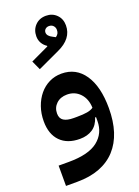

<svg xmlns="http://www.w3.org/2000/svg" viewBox="-184 -848 844 1165"><g transform="rotate(-20 237.5 -266.0)"><path d="M31 109H97Q225 109 285 61.5Q345 14 345 -65V-90H339Q325 -44 291.5 -21.5Q258 1 209 1Q128 1 83 -45Q38 -91 38 -174Q38 -224 53 -267Q68 -310 94.5 -342Q121 -374 157.5 -392Q194 -410 237 -410Q331 -410 384 -332Q437 -254 437 -115Q437 -31 416 34.5Q395 100 353 146Q311 192 248.5 216Q186 240 104 240H31ZM237 -131Q278 -131 303.5 -135.5Q329 -140 344 -151Q342 -209 309 -244Q276 -279 226 -279Q183 -279 156.5 -254Q130 -229 130 -191Q130 -159 152 -145Q174 -131 216 -131ZM97 -539 214 -594V-598Q194 -611 183 -630.5Q172 -650 172 -674Q172 -716 199 -744Q226 -772 269 -772Q310 -772 337 -745Q364 -718 364 -676Q364 -590 264 -545L124 -480ZM232 -677Q232 -654 265 -638L282 -629Q293 -637 298 -646Q303 -655 303 -669Q303 -685 292.5 -696Q282 -707 265 -707Q251 -707 241.5 -698.5Q232 -690 232 -677Z"/></g></svg>

Font: IBM Plex Sans Arabic SmBld
Style: Regular
Weight: 600
Designer: Mike Abbink, Paul van der Laan, Pieter van Rosmalen, Wael Morcos, Khajak Apelian
Foundry: Bold Monday
Version: Version 1.005